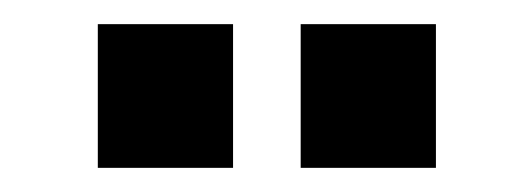

<svg xmlns="http://www.w3.org/2000/svg" viewBox="-20 -723 440 159"><path d="M229 -584V-703H341V-584ZM61 -584V-703H173V-584Z"/></svg>

Font: HostGroteskMedium
Style: Regular
Weight: 500
Designer: Doukan Karapınar based on Poppins by Indian Type Foundry, Jonny Pinhorn
Foundry: Element Type
Version: Version 1.001; ttfautohint (v1.8.4.7-5d5b)